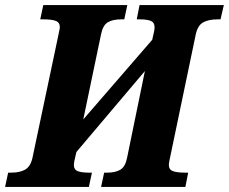

<svg xmlns="http://www.w3.org/2000/svg" viewBox="-42 -734 899 754"><path d="M-10 -56H2Q35 -56 56 -67.5Q77 -79 85 -112L186 -590Q188 -601 190.5 -612Q193 -623 193 -627Q193 -646 177 -652Q161 -658 128 -658H116L128 -714H458L446 -658H434Q401 -658 381.5 -646.5Q362 -635 355 -600L285 -265L556 -578L558 -588Q561 -599 563 -609.5Q565 -620 565 -627Q565 -646 550 -652Q535 -658 507 -658H495L506 -714H837L824 -658H813Q778 -658 756.5 -646.5Q735 -635 727 -600L626 -116Q621 -94 621 -87Q621 -68 637 -62Q653 -56 685 -56H697L686 0H355L367 -56H379Q411 -56 430.5 -67.5Q450 -79 457 -114L527 -455L258 -137L255 -124Q248 -95 248 -87Q248 -68 263 -62Q278 -56 307 -56H319L307 0H-22Z"/></svg>

Font: Noto Serif NarrowExtraBold
Style: Italic
Weight: 800
Width: 4
Italic angle: -12°
Designer: Monotype Design Team
Foundry: Monotype Imaging Inc.
Version: Version 1.001